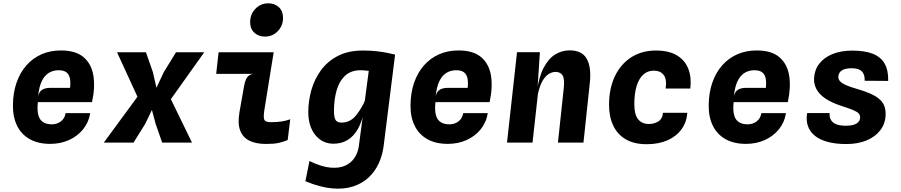

<svg xmlns="http://www.w3.org/2000/svg" viewBox="-20 -861 5440 1159"><path d="M283 7.5Q210.5 7.5 160 -20.8Q109.5 -49 83.5 -101.2Q57.5 -153.5 58 -224.5Q58.5 -300 79.5 -361Q100.5 -422 138.8 -465.8Q177 -509.5 230 -533Q283 -556.5 347.5 -556.5Q437.5 -556.5 485 -515.5Q532.5 -474.5 543.8 -404Q555 -333.5 535.5 -244.5H208.5Q203.5 -196.5 211.2 -167Q219 -137.5 239.8 -124Q260.5 -110.5 293 -110.5Q324 -110.5 347.5 -128.2Q371 -146 376 -178H524.5Q515.5 -122 481.5 -80.2Q447.5 -38.5 396.2 -15.5Q345 7.5 283 7.5ZM210 -280.5Q217.5 -310 236.2 -320.2Q255 -330.5 280 -330.5H403Q407 -366.5 401.5 -390Q396 -413.5 379.8 -425.2Q363.5 -437 334 -437Q300.5 -437 274.5 -421Q248.5 -405 232 -370.5Q215.5 -336 210 -280.5Z M606.5 0 845 -325 840.5 -210 686.5 -545.5H861L903 -425L924.5 -331L968 -424.5L1042.5 -545.5H1213L974.5 -210.5L980.5 -326L1139 0H959L919.5 -113.5L897 -197.5L856.5 -113L786 0Z M1579 -640Q1541 -640 1515.5 -663.5Q1490 -687 1490 -727Q1490 -775 1521.8 -808Q1553.5 -841 1600 -841Q1638 -841 1663.2 -817.8Q1688.5 -794.5 1688.5 -753.5Q1688.5 -705.5 1656.8 -672.8Q1625 -640 1579 -640ZM1586 8Q1524.5 8 1484.5 -12.2Q1444.5 -32.5 1429.2 -75Q1414 -117.5 1425.5 -183.5L1453 -339.5Q1460 -378 1472.5 -394.8Q1485 -411.5 1508 -415H1285L1299.5 -545.5H1632L1576 -198Q1568.5 -151 1576 -137.2Q1583.5 -123.5 1613 -123.5Q1653 -123.5 1680.2 -127.8Q1707.5 -132 1732 -141L1716.5 -15.5Q1689.5 -4.5 1661.5 1.8Q1633.5 8 1586 8Z M1823.5 233 1848 111Q1920 146 1973.8 150.8Q2027.5 155.5 2064 138.8Q2100.5 122 2120.8 90.5Q2141 59 2146 21.5L2211 -471L2219 -545.5L2365 -531.5L2295.5 22.5Q2288.5 76.5 2266.2 125.2Q2244 174 2205.2 210.2Q2166.5 246.5 2111.5 264.5Q2056.5 282.5 1984.8 276.2Q1913 270 1823.5 233ZM1993.5 6.5Q1926 6.5 1883.5 -46Q1841 -98.5 1841 -185Q1841 -251.5 1859.5 -317.2Q1878 -383 1917.5 -437Q1957 -491 2019.8 -523.5Q2082.5 -556 2170.5 -556Q2216 -556 2253 -551.8Q2290 -547.5 2318.2 -541.8Q2346.5 -536 2365 -531.5L2257 -421.5Q2248 -425 2234.8 -428Q2221.5 -431 2207 -433Q2192.5 -435 2179.5 -436Q2166.5 -437 2158 -437Q2098 -437 2062.5 -403.2Q2027 -369.5 2011.5 -313.8Q1996 -258 1996 -192Q1996 -152 2005.8 -136.5Q2015.5 -121 2042 -121Q2093.5 -121 2128.8 -164Q2164 -207 2188.5 -266L2199 -229.5L2178 -190.5Q2165 -125.5 2139.8 -81.5Q2114.5 -37.5 2077.8 -15.5Q2041 6.5 1993.5 6.5Z M2683 7.5Q2610.5 7.5 2560 -20.8Q2509.5 -49 2483.5 -101.2Q2457.5 -153.5 2458 -224.5Q2458.5 -300 2479.5 -361Q2500.5 -422 2538.8 -465.8Q2577 -509.5 2630 -533Q2683 -556.5 2747.5 -556.5Q2837.5 -556.5 2885 -515.5Q2932.5 -474.5 2943.8 -404Q2955 -333.5 2935.5 -244.5H2608.5Q2603.5 -196.5 2611.2 -167Q2619 -137.5 2639.8 -124Q2660.5 -110.5 2693 -110.5Q2724 -110.5 2747.5 -128.2Q2771 -146 2776 -178H2924.5Q2915.5 -122 2881.5 -80.2Q2847.5 -38.5 2796.2 -15.5Q2745 7.5 2683 7.5ZM2610 -280.5Q2617.5 -310 2636.2 -320.2Q2655 -330.5 2680 -330.5H2803Q2807 -366.5 2801.5 -390Q2796 -413.5 2779.8 -425.2Q2763.5 -437 2734 -437Q2700.5 -437 2674.5 -421Q2648.5 -405 2632 -370.5Q2615.5 -336 2610 -280.5Z M3040.5 0 3101 -546H3239L3221 -271L3219.5 -302.5Q3232.5 -395.5 3261.5 -451.2Q3290.5 -507 3331 -532Q3371.5 -557 3419 -557Q3493.5 -557 3522 -505.8Q3550.5 -454.5 3540.5 -361.5L3502 0H3348L3383 -328.5Q3389 -385 3376 -406Q3363 -427 3332.5 -427Q3316 -427 3296 -416.5Q3276 -406 3257.5 -377Q3239 -348 3227 -293L3194.5 0Z M3883.5 9.5Q3808 9.5 3757.5 -20Q3707 -49.5 3681.8 -103Q3656.5 -156.5 3656.5 -228Q3656.5 -327 3691.8 -400.8Q3727 -474.5 3790.5 -515.2Q3854 -556 3939.5 -556Q4019 -556 4067.5 -526Q4116 -496 4135.5 -444.2Q4155 -392.5 4147 -326.5H3998Q4006.5 -383 3986 -408.8Q3965.5 -434.5 3927 -434.5Q3889.5 -434.5 3863.2 -410.8Q3837 -387 3823 -341.8Q3809 -296.5 3809 -232Q3809 -169.5 3832 -141Q3855 -112.5 3897.5 -112.5Q3927 -112.5 3952.8 -127.2Q3978.5 -142 3982 -180H4129Q4125 -123.5 4094 -80.8Q4063 -38 4009.5 -14.2Q3956 9.5 3883.5 9.5Z M4483 7.5Q4410.5 7.5 4360 -20.8Q4309.5 -49 4283.5 -101.2Q4257.5 -153.5 4258 -224.5Q4258.5 -300 4279.5 -361Q4300.5 -422 4338.8 -465.8Q4377 -509.5 4430 -533Q4483 -556.5 4547.5 -556.5Q4637.5 -556.5 4685 -515.5Q4732.5 -474.5 4743.8 -404Q4755 -333.5 4735.5 -244.5H4408.5Q4403.5 -196.5 4411.2 -167Q4419 -137.5 4439.8 -124Q4460.5 -110.5 4493 -110.5Q4524 -110.5 4547.5 -128.2Q4571 -146 4576 -178H4724.5Q4715.5 -122 4681.5 -80.2Q4647.5 -38.5 4596.2 -15.5Q4545 7.5 4483 7.5ZM4410 -280.5Q4417.5 -310 4436.2 -320.2Q4455 -330.5 4480 -330.5H4603Q4607 -366.5 4601.5 -390Q4596 -413.5 4579.8 -425.2Q4563.5 -437 4534 -437Q4500.5 -437 4474.5 -421Q4448.5 -405 4432 -370.5Q4415.5 -336 4410 -280.5Z M5088.5 8.5Q5024.5 8.5 4977 -4.2Q4929.5 -17 4899.2 -41.2Q4869 -65.5 4857 -100Q4845 -134.5 4852 -178.5H4988Q4986 -152.5 4996.8 -135.5Q5007.5 -118.5 5030 -110.2Q5052.5 -102 5086 -102Q5127.5 -102 5149.5 -114.8Q5171.5 -127.5 5172 -152Q5172.5 -167.5 5161.5 -178Q5150.5 -188.5 5126 -198.2Q5101.5 -208 5061 -221Q4998 -241.5 4961 -267.2Q4924 -293 4908.2 -323.5Q4892.5 -354 4894 -388Q4896.5 -439 4925.5 -476.5Q4954.5 -514 5005.5 -534.8Q5056.5 -555.5 5125 -555.5Q5200.5 -555.5 5249 -536.2Q5297.5 -517 5320.2 -476.8Q5343 -436.5 5341.5 -372.5L5199.5 -373.5Q5200.5 -400 5192 -416.8Q5183.5 -433.5 5165.8 -441.2Q5148 -449 5121 -449Q5081.5 -449 5061.5 -435.8Q5041.5 -422.5 5040.5 -398Q5040 -383 5050.5 -371Q5061 -359 5085 -348Q5109 -337 5149 -325.5Q5198 -311.5 5232.2 -296.5Q5266.5 -281.5 5287.8 -263.2Q5309 -245 5318 -221.5Q5327 -198 5326 -167.5Q5324.5 -115 5294.2 -75.2Q5264 -35.5 5211.2 -13.5Q5158.5 8.5 5088.5 8.5Z"/></svg>

Font: Spline Sans Mono
Style: Bold Italic
Weight: 700
Italic angle: -4°
Monospace: yes
Version: Version 1.004